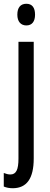

<svg xmlns="http://www.w3.org/2000/svg" viewBox="-33 -825 264 1019"><path d="M59 -747C59 -711 77 -690 107 -690C137 -690 153 -711 153 -747C153 -784 138 -805 107 -805C76 -805 59 -785 59 -747ZM36 174C108 173 146 124 146 16V-603H65V17C65 75 53 101 22 101C11 101 -1 98 -13 93V165C1 171 17 174 36 174Z"/></svg>

Font: Noto Sans Malayalam UI ExtraCondensed
Style: Regular
Weight: 400
Width: 2
Designer: Jelle Bosma - Monotype Design Team
Foundry: Monotype Imaging Inc.
Version: Version 2.104